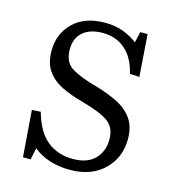

<svg xmlns="http://www.w3.org/2000/svg" viewBox="-86 -593 611 679"><g transform="rotate(15 219.5 -253.5)"><path d="M59 14 46 -156 78 -158Q98 -87 137 -56.5Q176 -26 230 -26Q283 -26 310.5 -54Q338 -82 338 -126Q338 -170 308 -191Q278 -212 208 -231Q167 -242 133 -258.5Q99 -275 79 -303Q59 -331 59 -377Q59 -439 101 -480Q143 -521 218 -521Q255 -521 285 -509.5Q315 -498 336 -481L345 -521H372L383 -367L348 -369Q335 -425 301.5 -454.5Q268 -484 218 -484Q172 -484 146 -461.5Q120 -439 120 -398Q120 -350 153 -330.5Q186 -311 242 -296Q287 -283 323 -265.5Q359 -248 380 -219Q401 -190 401 -144Q401 -76 354.5 -31Q308 14 230 14Q191 14 157 3.5Q123 -7 96 -29L87 14Z"/></g></svg>

Font: Literata 36pt Light
Style: Regular
Weight: 300
Designer: Latin by Veronika Burian and Jose Scaglione. Greek by Irene Vlachou. Cyrillic by Vera Evstafieva.
Foundry: TypeTogether
Version: Version 3.002